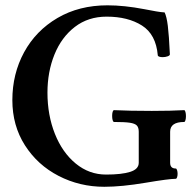

<svg xmlns="http://www.w3.org/2000/svg" viewBox="-20 -696 744 729"><path d="M26.9 -315.9Q26.9 -415.5 71.5 -497.6Q116.2 -579.6 198.2 -627.7Q280.3 -675.8 388.2 -675.8Q451.7 -675.8 528.3 -661.1Q553.7 -656.2 573 -652.8Q592.3 -649.4 605 -648.9Q612.8 -633.3 617.2 -597.9Q621.6 -562.5 625 -490.2Q625.5 -485.4 616.7 -482.2Q607.9 -479 597.7 -479Q590.3 -479 585 -480.7Q579.6 -482.4 579.1 -485.8Q572.3 -565.4 519 -599.1Q465.8 -632.8 384.8 -632.8Q314.9 -632.8 264.2 -593.8Q213.4 -554.7 186.8 -489Q160.2 -423.3 160.2 -344.2Q160.2 -258.8 188.5 -187.7Q216.8 -116.7 267.6 -75Q318.4 -33.2 382.8 -33.2Q441.9 -33.2 474.4 -43.5Q506.8 -53.7 506.8 -78.1V-195.8Q506.8 -211.9 499.5 -219.5Q492.2 -227.1 472.9 -230Q453.6 -232.9 413.1 -232.9Q409.7 -232.9 407.7 -239.7Q405.8 -246.6 405.8 -255.9Q405.8 -265.1 407.7 -271.5Q409.7 -277.8 413.1 -277.8Q470.7 -274.9 556.6 -274.9Q629.9 -274.9 679.2 -277.8Q682.1 -277.8 684.1 -271Q686 -264.2 686 -254.9Q686 -246.1 684.1 -239.5Q682.1 -232.9 679.2 -232.9Q626 -232.9 626 -195.8V-78.1Q626 -56.2 647 -56.2Q650.4 -56.2 652.3 -50Q654.3 -43.9 654.3 -36.1Q654.3 -28.3 652.3 -22.7Q650.4 -17.1 647 -17.1Q621.6 -17.1 532.2 -2Q441.9 13.2 376 13.2Q282.7 13.2 202.6 -28.1Q122.6 -69.3 74.7 -144.3Q26.9 -219.2 26.9 -315.9Z"/></svg>

Font: JuniusX
Style: Bold
Weight: 700
Designer: Peter S. Baker
Foundry: Briery Creek Software
Version: Version 1.004